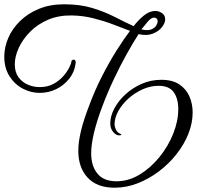

<svg xmlns="http://www.w3.org/2000/svg" viewBox="-29 -858 918 895"><path d="M389 -372Q414 -439 447.5 -504.5Q481 -570 515.5 -624.5Q550 -679 577 -714Q543 -727 500 -743.5Q457 -760 408 -772.5Q359 -785 306 -786Q244 -787 195 -766Q146 -745 111.5 -710Q77 -675 58.5 -635Q40 -595 40 -558Q40 -521 57.5 -497.5Q75 -474 101.5 -463Q128 -452 156 -452Q193 -452 220.5 -467Q248 -482 266.5 -503.5Q285 -525 294.5 -544.5Q304 -564 304 -573V-574Q309 -580 314 -580Q324 -580 324 -566Q319 -523 293.5 -491Q268 -459 232 -442Q196 -425 156 -425Q115 -425 77 -445Q39 -465 15 -503Q-9 -541 -9 -594Q-9 -638 9.5 -681Q28 -724 64 -759.5Q100 -795 152 -816.5Q204 -838 270 -838Q345 -838 402 -820.5Q459 -803 505 -779.5Q551 -756 594 -736Q615 -764 641.5 -785.5Q668 -807 695 -807Q711 -807 726 -797Q741 -787 741 -768Q741 -751 726 -731.5Q711 -712 683 -701Q655 -690 617 -699Q593 -662 562.5 -607.5Q532 -553 501.5 -488.5Q471 -424 446 -357Q422 -293 409 -238.5Q396 -184 396 -143Q396 -85 425 -49Q454 -13 514 -13Q570 -13 621.5 -44Q673 -75 714 -125.5Q755 -176 778.5 -235Q802 -294 802 -350Q802 -398 781 -428Q760 -458 710 -458Q672 -458 635.5 -441.5Q599 -425 569.5 -398.5Q540 -372 522.5 -340.5Q505 -309 505 -278Q505 -268 511 -254.5Q517 -241 530 -235Q537 -232 537 -231Q537 -227 526 -227Q512 -227 498.5 -243Q485 -259 485 -283Q485 -316 503.5 -351.5Q522 -387 555 -417.5Q588 -448 631 -467Q674 -486 723 -486Q775 -486 807 -464.5Q839 -443 854 -408.5Q869 -374 869 -334Q869 -284 849 -234Q829 -184 793.5 -139Q758 -94 711.5 -59Q665 -24 612.5 -3.5Q560 17 505 17Q423 17 379.5 -30Q336 -77 336 -155Q336 -196 348.5 -248Q361 -300 389 -372ZM689 -776Q676 -776 660 -757.5Q644 -739 630 -721Q660 -714 676.5 -721Q693 -728 699.5 -739.5Q706 -751 706 -758Q706 -767 701 -771.5Q696 -776 689 -776Z"/></svg>

Font: Great Vibes
Style: Regular
Weight: 400
Designer: Robert E. Leuschke, Viktoriya Grabowska, Viviana Monsalve, Eben Sorkin
Foundry: Robert E. Leuschke
Version: Version 1.103; ttfautohint (v1.8.4.7-5d5b)